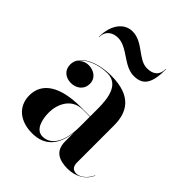

<svg xmlns="http://www.w3.org/2000/svg" viewBox="-197 -817 948 948"><g transform="rotate(45 276.5 -343.5)"><path d="M151 -624C219 -624 267.5 -545 339.5 -545C406 -545 428.5 -587 428.5 -682H426.5C426.5 -637.5 401 -618 358 -618C297 -618 254.5 -697 179.5 -697C123 -697 80.5 -645 80.5 -560H82.5C82.5 -604.5 115.5 -624 151 -624ZM262.5 -252C120.5 -252 42 -202.5 42 -113.5C42 -37.5 98 10 184.5 10C273.5 10 318.5 -46.5 328 -139.5V-76.5C328 -8 375.5 10 431.5 10C488 10 534 -18 553 -62.5L551.5 -63.5C534 -24.5 501 -3.5 479.5 -3.5C451.5 -3.5 443 -22.5 443 -45.5V-304.5C443 -392 405 -468 260 -468C169 -468 77 -432 77 -363.5C77 -324 106 -301 144 -301C179 -301 213.5 -322 213.5 -365.5C213.5 -404.5 180 -426 144 -426C121 -426 98.5 -414.5 86.5 -395C109.5 -439.5 180 -463 237.5 -463C317.5 -463 328 -376.5 328 -304.5V-252ZM232 -15C184.5 -15 170 -73 170 -122C170 -174 197.5 -250 279.5 -250H328V-180.5C328 -64 284.5 -15 232 -15Z"/></g></svg>

Font: Bodoni* 96pt Medium
Style: Regular
Weight: 500
Version: Version 2.3